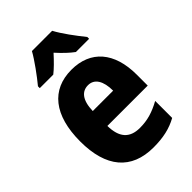

<svg xmlns="http://www.w3.org/2000/svg" viewBox="-228 -861 966 966"><g transform="rotate(-45 255.0 -378.0)"><path d="M331 -766H187C166 -727 114 -656 83 -619V-606H179C202 -624 228 -650 258 -683C288 -650 314 -625 340 -606H434V-619C397 -665 355 -721 331 -766ZM261 -559C119 -559 37 -459 37 -272C37 -89 119 10 277 10C347 10 399 -2 448 -29V-150C395 -121 352 -108 298 -108C225 -108 190 -149 189 -231H476V-309C476 -468 397 -559 261 -559ZM265 -445C310 -445 335 -405 335 -336H190C192 -413 222 -445 265 -445Z"/></g></svg>

Font: Noto Sans Khmer Condensed ExtraBold
Style: Regular
Weight: 800
Width: 3
Designer: Danh Hong and the Monotype Design Team
Foundry: Monotype Imaging Inc.
Version: Version 2.004